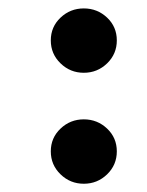

<svg xmlns="http://www.w3.org/2000/svg" viewBox="-20 -469 354 463"><path d="M102.5 -371.6Q102.5 -338.9 126 -316.2Q149.4 -293.5 182.1 -293.5Q214.8 -293.5 238.3 -316.2Q261.7 -338.9 261.7 -371.6Q261.7 -404.3 238.3 -426.5Q214.8 -448.7 182.1 -448.7Q149.4 -448.7 126 -426.5Q102.5 -404.3 102.5 -371.6ZM102.5 -104Q102.5 -71.3 126 -48.6Q149.4 -25.9 182.1 -25.9Q214.8 -25.9 238.3 -48.6Q261.7 -71.3 261.7 -104Q261.7 -136.7 238.3 -158.9Q214.8 -181.2 182.1 -181.2Q149.4 -181.2 126 -158.9Q102.5 -136.7 102.5 -104Z"/></svg>

Font: Estedad-VF-FD Black
Style: Regular
Weight: 900
Designer: Amin Abedi
Version: Version 4.000